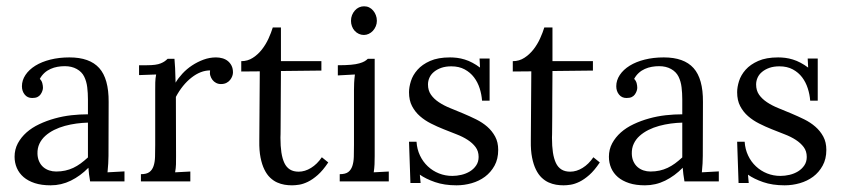

<svg xmlns="http://www.w3.org/2000/svg" viewBox="-20 -565 2623 598"><path d="M253.9 -183.1Q236.3 -182.6 218 -180.2Q199.7 -177.7 181.9 -172.9Q164.1 -168 148.4 -160.2Q132.8 -152.3 121.1 -141.8Q109.4 -131.3 102.8 -117.4Q96.2 -103.5 96.7 -85.9Q97.2 -72.3 102.1 -61.8Q106.9 -51.3 115 -44.4Q123 -37.6 133.3 -34.2Q143.6 -30.8 154.8 -30.8Q169.9 -30.8 183.1 -33.7Q196.3 -36.6 208.3 -42.2Q220.2 -47.9 231.2 -55.9Q242.2 -64 253.9 -74.7ZM48.3 -296.4Q48.3 -314.9 59.3 -331.5Q70.3 -348.1 90.1 -360.4Q109.9 -372.6 137 -379.4Q164.1 -386.2 196.3 -386.2Q259.3 -386.2 289.1 -353Q318.8 -319.8 318.4 -247.6L317.9 -79.1Q317.9 -67.9 317.1 -55.9Q316.4 -43.9 314.9 -28.3L367.7 -31.2V0H260.7Q258.3 -12.7 257.3 -22.2Q256.3 -31.7 255.4 -42.5Q230.5 -17.1 200.7 -2.4Q170.9 12.2 137.7 12.2Q109.4 12.2 88.4 5.4Q67.4 -1.5 53.5 -13.4Q39.6 -25.4 32.5 -41.7Q25.4 -58.1 25.4 -76.7Q25.4 -99.6 35.6 -118.7Q45.9 -137.7 62.7 -152.6Q79.6 -167.5 102.3 -178.2Q125 -189 150.4 -196Q175.8 -203.1 202.4 -206.1Q229 -209 253.9 -209V-255.4Q253.9 -274.9 251.7 -293.2Q249.5 -311.5 242.2 -326.4Q234.9 -341.3 219 -350.1Q203.1 -358.9 182.1 -358.9Q169.9 -358.9 158.9 -356.9Q147.9 -355 137.5 -350.3Q127 -345.7 118.4 -337.9Q109.9 -330.1 104 -319.3Q109.9 -313.5 111.8 -305.9Q113.8 -298.3 113.8 -291.5Q113.8 -287.1 111.8 -281.5Q109.9 -275.9 106.2 -270.8Q102.5 -265.6 96.4 -262.7Q90.3 -259.8 80.1 -259.8Q65.4 -259.8 56.9 -270.5Q48.3 -281.2 48.3 -296.4Z M634.3 -345.7Q619.6 -345.7 605.2 -340.1Q590.8 -334.5 576.7 -323.5Q562.5 -312.5 550 -297.1Q537.6 -281.7 527.8 -263.2L528.3 -79.1Q528.3 -64.5 528.1 -53Q527.8 -41.5 525.4 -28.3L572.8 -30.8V0H418.9V-22.5Q436.5 -22.5 445.3 -29.1Q454.1 -35.6 458.3 -47.9Q462.4 -60.1 462.9 -76.9Q463.4 -93.8 463.4 -113.8V-284.7Q463.4 -296.4 463.6 -308.3Q463.9 -320.3 466.3 -333L413.1 -331.1V-361.8H436.5Q452.6 -361.8 463.1 -363.3Q473.6 -364.7 480.7 -367.7Q487.8 -370.6 492.7 -374Q497.6 -377.4 502 -381.8H523.4Q524.4 -370.1 525.4 -352.8Q526.4 -335.4 526.9 -307.6Q535.2 -321.8 548.3 -335.9Q561.5 -350.1 578.1 -361.1Q594.7 -372.1 613.8 -379.2Q632.8 -386.2 652.8 -386.2Q663.1 -386.2 672.6 -383.5Q682.1 -380.9 689.5 -375Q696.8 -369.1 701.2 -360.4Q705.6 -351.6 705.6 -339.4Q705.6 -334 703.4 -327.9Q701.2 -321.8 696.8 -316.2Q692.4 -310.5 685.3 -306.9Q678.2 -303.2 668 -303.2Q659.7 -303.2 652.8 -306.9Q646 -310.5 641.6 -316.4Q637.2 -322.3 635 -329.6Q632.8 -336.9 634.3 -345.7Z M731.4 -374.5Q751.5 -374.5 767.6 -385Q783.7 -395.5 795.9 -411.1Q808.1 -426.8 816.4 -445.1Q824.7 -463.4 829.6 -479.5H855Q855 -449.2 855 -423.3Q855 -397.5 855 -374.5H981V-345.2L855 -343.8Q854.5 -294.9 854.5 -260.5Q854.5 -226.1 854.2 -203.1Q854 -180.2 854 -166.7Q854 -153.3 853.8 -146.5Q853.5 -139.6 853.5 -137.7Q853.5 -135.7 853.5 -135.3Q853.5 -109.9 856.4 -90.3Q859.4 -70.8 865.7 -57.4Q872.1 -43.9 883.1 -37.1Q894 -30.3 910.2 -30.3Q929.7 -30.3 948.7 -42Q967.8 -53.7 982.4 -75.2L1002.4 -59.1Q985.8 -34.2 969.7 -20Q953.6 -5.9 939 1.2Q924.3 8.3 911.6 10.3Q898.9 12.2 889.6 12.2Q877.9 12.2 866.2 10.3Q854.5 8.3 843 3.2Q831.5 -2 821.3 -11.7Q811 -21.5 803.5 -36.9Q795.9 -52.2 791.5 -74.2Q787.1 -96.2 787.6 -126L789.1 -342.8L731.4 -342.3Z M1082.5 -284.7Q1082.5 -295.9 1083 -306.9Q1083.5 -317.9 1085.4 -333L1032.2 -330.1V-361.8Q1057.1 -361.8 1073 -363.3Q1088.9 -364.7 1099.1 -367.7Q1109.4 -370.6 1115.2 -374Q1121.1 -377.4 1125.5 -381.8H1147V-79.1Q1147 -64.5 1146.5 -53Q1146 -41.5 1144 -28.3L1190.9 -30.8V0H1038.1V-22.5Q1055.7 -22.5 1064.5 -29.1Q1073.2 -35.6 1077.4 -47.9Q1081.5 -60.1 1082 -76.9Q1082.5 -93.8 1082.5 -113.8ZM1153.8 -500Q1153.8 -491.2 1150.4 -483.2Q1147 -475.1 1141.4 -469Q1135.7 -462.9 1128.4 -459.5Q1121.1 -456.1 1113.3 -456.1Q1105 -456.1 1097.7 -459.5Q1090.3 -462.9 1084.7 -469Q1079.1 -475.1 1076.2 -483.2Q1073.2 -491.2 1073.2 -500Q1073.2 -509.8 1076.4 -517.8Q1079.6 -525.9 1085.2 -532.2Q1090.8 -538.6 1098.1 -542Q1105.5 -545.4 1113.8 -545.4Q1122.6 -545.4 1129.6 -542Q1136.7 -538.6 1142.1 -532.2Q1147.5 -525.9 1150.6 -517.8Q1153.8 -509.8 1153.8 -500Z M1388.7 -17.1Q1402.8 -17.1 1417.2 -20.5Q1431.6 -23.9 1443.6 -31.2Q1455.6 -38.6 1463.1 -49.8Q1470.7 -61 1470.7 -76.2Q1470.7 -94.2 1461.2 -106.9Q1451.7 -119.6 1436.5 -129.4Q1421.4 -139.2 1401.9 -146.7Q1382.3 -154.3 1362.1 -162.4Q1341.8 -170.4 1322.5 -180.2Q1303.2 -189.9 1288.1 -203.1Q1272.9 -216.3 1263.4 -234.4Q1253.9 -252.4 1253.9 -277.8Q1253.9 -293.5 1259.8 -312.3Q1265.6 -331.1 1280.3 -347.7Q1294.9 -364.3 1319.6 -375.2Q1344.2 -386.2 1381.8 -386.2Q1392.1 -386.2 1403.8 -384.8Q1415.5 -383.3 1427.5 -379.6Q1439.5 -376 1451.4 -369.6Q1463.4 -363.3 1475.1 -354.5L1473.6 -382.8H1504.9V-251.5H1481.4Q1480 -271 1473.9 -290Q1467.8 -309.1 1456.3 -324.2Q1444.8 -339.4 1427.2 -348.9Q1409.7 -358.4 1385.7 -358.4Q1368.2 -358.4 1354.7 -353.8Q1341.3 -349.1 1331.8 -341.3Q1322.3 -333.5 1317.6 -323.2Q1313 -313 1313 -301.8Q1313 -283.2 1322.3 -270Q1331.5 -256.8 1346.9 -246.6Q1362.3 -236.3 1382.1 -228.3Q1401.9 -220.2 1422.4 -211.7Q1442.9 -203.1 1462.6 -193.4Q1482.4 -183.6 1497.6 -170.4Q1512.7 -157.2 1522.2 -139.6Q1531.7 -122.1 1531.7 -98.1Q1531.7 -69.8 1520.3 -49.1Q1508.8 -28.3 1490.5 -14.6Q1472.2 -1 1449 5.6Q1425.8 12.2 1401.9 12.2Q1363.8 12.2 1335 2.2Q1306.2 -7.8 1287.6 -21L1290 4.9H1258.3L1253.9 -123.5H1277.3Q1278.8 -100.1 1288.1 -80.6Q1297.4 -61 1312.5 -46.9Q1327.6 -32.7 1347.2 -24.9Q1366.7 -17.1 1388.7 -17.1Z M1577.1 -374.5Q1597.2 -374.5 1613.3 -385Q1629.4 -395.5 1641.6 -411.1Q1653.8 -426.8 1662.1 -445.1Q1670.4 -463.4 1675.3 -479.5H1700.7Q1700.7 -449.2 1700.7 -423.3Q1700.7 -397.5 1700.7 -374.5H1826.7V-345.2L1700.7 -343.8Q1700.2 -294.9 1700.2 -260.5Q1700.2 -226.1 1700 -203.1Q1699.7 -180.2 1699.7 -166.7Q1699.7 -153.3 1699.5 -146.5Q1699.2 -139.6 1699.2 -137.7Q1699.2 -135.7 1699.2 -135.3Q1699.2 -109.9 1702.1 -90.3Q1705.1 -70.8 1711.4 -57.4Q1717.8 -43.9 1728.8 -37.1Q1739.7 -30.3 1755.9 -30.3Q1775.4 -30.3 1794.4 -42Q1813.5 -53.7 1828.1 -75.2L1848.1 -59.1Q1831.5 -34.2 1815.4 -20Q1799.3 -5.9 1784.7 1.2Q1770 8.3 1757.3 10.3Q1744.6 12.2 1735.4 12.2Q1723.6 12.2 1711.9 10.3Q1700.2 8.3 1688.7 3.2Q1677.2 -2 1667 -11.7Q1656.7 -21.5 1649.2 -36.9Q1641.6 -52.2 1637.2 -74.2Q1632.8 -96.2 1633.3 -126L1634.8 -342.8L1577.1 -342.3Z M2105 -183.1Q2087.4 -182.6 2069.1 -180.2Q2050.8 -177.7 2033 -172.9Q2015.1 -168 1999.5 -160.2Q1983.9 -152.3 1972.2 -141.8Q1960.4 -131.3 1953.9 -117.4Q1947.3 -103.5 1947.8 -85.9Q1948.2 -72.3 1953.1 -61.8Q1958 -51.3 1966.1 -44.4Q1974.1 -37.6 1984.4 -34.2Q1994.6 -30.8 2005.9 -30.8Q2021 -30.8 2034.2 -33.7Q2047.4 -36.6 2059.3 -42.2Q2071.3 -47.9 2082.3 -55.9Q2093.3 -64 2105 -74.7ZM1899.4 -296.4Q1899.4 -314.9 1910.4 -331.5Q1921.4 -348.1 1941.2 -360.4Q1960.9 -372.6 1988 -379.4Q2015.1 -386.2 2047.4 -386.2Q2110.4 -386.2 2140.1 -353Q2169.9 -319.8 2169.4 -247.6L2168.9 -79.1Q2168.9 -67.9 2168.2 -55.9Q2167.5 -43.9 2166 -28.3L2218.8 -31.2V0H2111.8Q2109.4 -12.7 2108.4 -22.2Q2107.4 -31.7 2106.4 -42.5Q2081.5 -17.1 2051.8 -2.4Q2022 12.2 1988.8 12.2Q1960.4 12.2 1939.5 5.4Q1918.5 -1.5 1904.5 -13.4Q1890.6 -25.4 1883.5 -41.7Q1876.5 -58.1 1876.5 -76.7Q1876.5 -99.6 1886.7 -118.7Q1897 -137.7 1913.8 -152.6Q1930.7 -167.5 1953.4 -178.2Q1976.1 -189 2001.5 -196Q2026.9 -203.1 2053.5 -206.1Q2080.1 -209 2105 -209V-255.4Q2105 -274.9 2102.8 -293.2Q2100.6 -311.5 2093.3 -326.4Q2085.9 -341.3 2070.1 -350.1Q2054.2 -358.9 2033.2 -358.9Q2021 -358.9 2010 -356.9Q1999 -355 1988.5 -350.3Q1978 -345.7 1969.5 -337.9Q1960.9 -330.1 1955.1 -319.3Q1960.9 -313.5 1962.9 -305.9Q1964.8 -298.3 1964.8 -291.5Q1964.8 -287.1 1962.9 -281.5Q1960.9 -275.9 1957.3 -270.8Q1953.6 -265.6 1947.5 -262.7Q1941.4 -259.8 1931.2 -259.8Q1916.5 -259.8 1908 -270.5Q1899.4 -281.2 1899.4 -296.4Z M2410.6 -17.1Q2424.8 -17.1 2439.2 -20.5Q2453.6 -23.9 2465.6 -31.2Q2477.5 -38.6 2485.1 -49.8Q2492.7 -61 2492.7 -76.2Q2492.7 -94.2 2483.2 -106.9Q2473.6 -119.6 2458.5 -129.4Q2443.4 -139.2 2423.8 -146.7Q2404.3 -154.3 2384 -162.4Q2363.8 -170.4 2344.5 -180.2Q2325.2 -189.9 2310.1 -203.1Q2294.9 -216.3 2285.4 -234.4Q2275.9 -252.4 2275.9 -277.8Q2275.9 -293.5 2281.7 -312.3Q2287.6 -331.1 2302.2 -347.7Q2316.9 -364.3 2341.6 -375.2Q2366.2 -386.2 2403.8 -386.2Q2414.1 -386.2 2425.8 -384.8Q2437.5 -383.3 2449.5 -379.6Q2461.4 -376 2473.4 -369.6Q2485.4 -363.3 2497.1 -354.5L2495.6 -382.8H2526.9V-251.5H2503.4Q2502 -271 2495.8 -290Q2489.7 -309.1 2478.3 -324.2Q2466.8 -339.4 2449.2 -348.9Q2431.6 -358.4 2407.7 -358.4Q2390.1 -358.4 2376.7 -353.8Q2363.3 -349.1 2353.8 -341.3Q2344.2 -333.5 2339.6 -323.2Q2335 -313 2335 -301.8Q2335 -283.2 2344.2 -270Q2353.5 -256.8 2368.9 -246.6Q2384.3 -236.3 2404.1 -228.3Q2423.8 -220.2 2444.3 -211.7Q2464.8 -203.1 2484.6 -193.4Q2504.4 -183.6 2519.5 -170.4Q2534.7 -157.2 2544.2 -139.6Q2553.7 -122.1 2553.7 -98.1Q2553.7 -69.8 2542.2 -49.1Q2530.8 -28.3 2512.5 -14.6Q2494.1 -1 2470.9 5.6Q2447.8 12.2 2423.8 12.2Q2385.7 12.2 2356.9 2.2Q2328.1 -7.8 2309.6 -21L2312 4.9H2280.3L2275.9 -123.5H2299.3Q2300.8 -100.1 2310.1 -80.6Q2319.3 -61 2334.5 -46.9Q2349.6 -32.7 2369.1 -24.9Q2388.7 -17.1 2410.6 -17.1Z"/></svg>

Font: Parastoo Print
Style: Print
Weight: 400
Foundry: Saber Rastikerdar (saber.rastikerdar@gmail.com)
Version: Version 1.0.0-alpha5